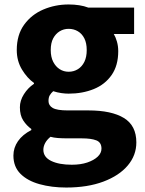

<svg xmlns="http://www.w3.org/2000/svg" viewBox="-20 -598 647 859"><path d="M276 241Q211 241 157 226Q103 211 71.5 179.5Q40 148 40 98Q40 63 60.5 33.5Q81 4 120 -16V-21Q99 -36 84 -59Q69 -82 69 -118Q69 -148 87 -176.5Q105 -205 132 -223V-227Q102 -248 78.5 -286.5Q55 -325 55 -374Q55 -442 88 -487.5Q121 -533 174 -555.5Q227 -578 287 -578Q312 -578 334.5 -574.5Q357 -571 375 -564H580V-446H489Q497 -433 503 -412.5Q509 -392 509 -369Q509 -305 479.5 -262.5Q450 -220 399.5 -199.5Q349 -179 287 -179Q272 -179 254.5 -181.5Q237 -184 218 -190Q208 -181 202.5 -171.5Q197 -162 197 -146Q197 -126 216 -115Q235 -104 283 -104H376Q479 -104 534.5 -70Q590 -36 590 39Q590 97 551.5 142.5Q513 188 442.5 214.5Q372 241 276 241ZM287 -277Q310 -277 328.5 -288.5Q347 -300 357.5 -321.5Q368 -343 368 -374Q368 -405 357.5 -426Q347 -447 328.5 -458Q310 -469 287 -469Q265 -469 247 -458Q229 -447 218 -426.5Q207 -406 207 -374Q207 -343 218 -321.5Q229 -300 247 -288.5Q265 -277 287 -277ZM301 139Q341 139 370.5 129Q400 119 417 103Q434 87 434 67Q434 39 411 30Q388 21 346 21H285Q257 21 238.5 19.5Q220 18 206 14Q190 27 182 42Q174 57 174 72Q174 105 209 122Q244 139 301 139Z"/></svg>

Font: Noto Sans JP Thin ExtraBold
Style: Regular
Weight: 800
Version: Version 2.004-H2;hotconv 1.0.118;makeotfexe 2.5.65603